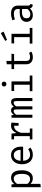

<svg xmlns="http://www.w3.org/2000/svg" viewBox="1876 -2712 1049 4840"><g transform="rotate(-90 2400.0 -292.5)"><path d="M336 -538Q527 -538 527 -264Q527 -139 475 -64Q423 11 324 11Q238 11 184 -49V202L100 212V-527H172L179 -453Q239 -538 336 -538ZM316 -470Q242 -470 184 -386V-125Q229 -59 305 -59Q436 -59 436 -264Q436 -470 316 -470Z M767 -234Q770 -147 812.5 -103Q855 -59 920 -59Q990 -59 1061 -106L1100 -50Q1021 11 920 11Q806 11 742.5 -63.5Q679 -138 679 -263Q679 -384 741.5 -461Q804 -538 908 -538Q1008 -538 1065.5 -468.5Q1123 -399 1123 -279Q1123 -256 1121 -234ZM767 -298H1041Q1040 -381 1005 -425Q970 -469 909 -469Q848 -469 810 -425.5Q772 -382 767 -298Z M1656 -538Q1688 -538 1730 -527L1718 -348H1650V-461H1645Q1523 -461 1472 -287V-65H1579V0H1305V-65H1388V-462H1305V-527H1451L1467 -402Q1499 -470 1543.5 -504Q1588 -538 1656 -538Z M2247 -538Q2349 -538 2349 -392V0H2272V-378Q2272 -433 2265 -452.5Q2258 -472 2231 -472Q2180 -472 2139 -409V0H2061V-378Q2061 -433 2054 -452.5Q2047 -472 2020 -472Q1969 -472 1928 -409V0H1851V-527H1916L1922 -465Q1972 -538 2036 -538Q2110 -538 2131 -468Q2179 -538 2247 -538Z M2700 -773Q2728 -773 2745 -756.5Q2762 -740 2762 -714Q2762 -688 2745 -671.5Q2728 -655 2700 -655Q2673 -655 2656.5 -671.5Q2640 -688 2640 -714Q2640 -740 2656.5 -756.5Q2673 -773 2700 -773ZM2767 -527V-67H2915V0H2521V-67H2683V-460H2526V-527Z M3519 -27Q3460 11 3377 11Q3294 11 3247 -32.5Q3200 -76 3200 -147V-461H3079V-527H3200V-646L3284 -656V-527H3467L3456 -461H3284V-148Q3284 -59 3385 -59Q3439 -59 3486 -84Z M3985 -797 4023 -725 3814 -640 3788 -685ZM3967 -527V-67H4115V0H3721V-67H3883V-460H3726V-527Z M4678 -115Q4678 -84 4688 -69.5Q4698 -55 4721 -48L4700 12Q4623 2 4604 -63Q4547 11 4439 11Q4360 11 4314.5 -33Q4269 -77 4269 -151Q4269 -232 4332.5 -276Q4396 -320 4515 -320H4593V-363Q4593 -468 4468 -468Q4408 -468 4331 -441L4308 -505Q4401 -538 4481 -538Q4577 -538 4627.5 -493Q4678 -448 4678 -368ZM4460 -52Q4499 -52 4534.5 -72Q4570 -92 4593 -127V-262H4517Q4359 -262 4359 -152Q4359 -52 4460 -52Z"/></g></svg>

Font: Fira Mono
Style: Regular
Weight: 400
Designer: Carrois Corporate & Edenspiekermann AG
Foundry: Carrois Corporate GbR & Edenspiekermann AG
Version: Version 3.206;PS 003.206;hotconv 1.0.70;makeotf.lib2.5.58329